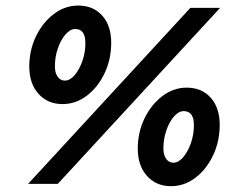

<svg xmlns="http://www.w3.org/2000/svg" viewBox="-20 -653 832 682"><path d="M202.1 -283.3Q149.3 -283.3 116.7 -319.8Q84 -356.2 84 -416.7Q84 -475 108 -524.3Q131.9 -573.6 171.5 -603.5Q211.1 -633.3 257.6 -633.3Q311.1 -633.3 343.1 -597.6Q375 -561.8 375 -501.4Q375 -442.4 351.4 -392.7Q327.8 -343.1 288.5 -313.2Q249.3 -283.3 202.1 -283.3ZM210.4 -366.7Q228.5 -366.7 245.1 -386.1Q261.8 -405.6 272.6 -436.1Q283.3 -466.7 283.3 -500Q283.3 -550 247.2 -550Q229.2 -550 212.5 -530.6Q195.8 -511.1 185.4 -480.9Q175 -450.7 175 -417.4Q175 -394.4 184.7 -380.6Q194.4 -366.7 210.4 -366.7ZM79.9 0 656.2 -625H761.8L185.4 0ZM587.5 8.3Q534.7 8.3 502.1 -28.1Q469.4 -64.6 469.4 -125Q469.4 -183.3 493.4 -232.6Q517.4 -281.9 556.9 -311.8Q596.5 -341.7 643.1 -341.7Q696.5 -341.7 728.5 -305.9Q760.4 -270.1 760.4 -209.7Q760.4 -150.7 736.8 -101Q713.2 -51.4 674 -21.5Q634.7 8.3 587.5 8.3ZM595.8 -75Q613.9 -75 630.6 -94.4Q647.2 -113.9 658 -144.4Q668.8 -175 668.8 -208.3Q668.8 -258.3 632.6 -258.3Q614.6 -258.3 597.9 -239.2Q581.2 -220.1 570.8 -189.6Q560.4 -159 560.4 -125.7Q560.4 -102.8 570.1 -88.9Q579.9 -75 595.8 -75Z"/></svg>

Font: Afacad
Style: Italic
Weight: 400
Italic angle: -14°
Designer: Kristian Moeller
Foundry: Dicotype
Version: Version 1.000